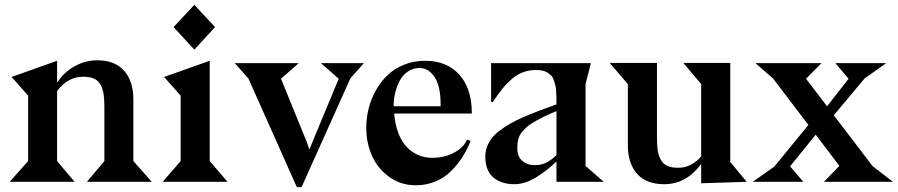

<svg xmlns="http://www.w3.org/2000/svg" viewBox="-20 -751 3708 793"><path d="M606.9 0H338.9L411.1 -85.9V-308.1Q411.1 -340.3 408.2 -360.8Q405.3 -381.3 396.2 -399.4Q387.2 -417.5 369.4 -425.8Q351.6 -434.1 323.2 -434.1Q260.3 -434.1 215.8 -375V-85.9L288.1 0H20L96.2 -85.9V-356L27.8 -433.1L215.8 -500V-409.2Q244.6 -454.1 289.3 -478Q334 -502 380.9 -502Q455.1 -502 492.9 -458.5Q530.8 -415 530.8 -341.8V-85.9Z M696.8 -639.2 782.7 -731 868.2 -639.2 782.7 -545.9ZM657.7 -433.1 846.2 -500V-85.9L919.9 0H651.9L726.1 -85.9V-356Z M1305.7 -490.2H1482.9L1426.8 -426.8L1225.6 22H1206.1L1005.9 -426.8L949.7 -490.2H1213.9L1140.6 -425.8L1245.6 -168L1257.8 -133.8L1378.9 -425.8Z M1606 -312H1799.8V-320.8Q1799.8 -395.5 1774.7 -432.9Q1749.5 -470.2 1712.9 -470.2Q1686 -470.2 1664.3 -455.3Q1642.6 -440.4 1630.6 -417Q1618.7 -393.6 1612.3 -368.2Q1606 -342.8 1606 -318.8ZM1929.7 -283.2H1928.7V-282.2H1607.9Q1611.8 -235.4 1626 -199.5Q1640.1 -163.6 1661.6 -142.1Q1683.1 -120.6 1709.2 -109.9Q1735.4 -99.1 1765.6 -99.1Q1815.9 -99.1 1856.4 -121.1Q1897 -143.1 1908.7 -174.8L1923.8 -168.9Q1909.2 -132.3 1889.4 -101.6Q1869.6 -70.8 1842.3 -43.7Q1814.9 -16.6 1777.8 -1.2Q1740.7 14.2 1697.8 14.2Q1634.8 14.2 1587.2 -20.5Q1539.6 -55.2 1516.1 -108.4Q1492.7 -161.6 1492.7 -223.1Q1492.7 -262.7 1502.2 -301.5Q1511.7 -340.3 1531.5 -376.2Q1551.3 -412.1 1579.6 -439.7Q1607.9 -467.3 1648.2 -483.6Q1688.5 -500 1735.8 -500Q1825.2 -500 1876.7 -443.1Q1928.2 -386.2 1928.7 -285.2Z M2278.3 -110.8V-292Q2245.6 -278.8 2220 -265.9Q2194.3 -252.9 2177.5 -242.4Q2160.6 -231.9 2148.9 -220Q2137.2 -208 2130.9 -199.2Q2124.5 -190.4 2121.3 -178.5Q2118.2 -166.5 2117.4 -158.7Q2116.7 -150.9 2116.7 -138.2Q2116.7 -104 2137.5 -86.4Q2158.2 -68.8 2191.4 -68.8Q2237.8 -68.8 2278.3 -110.8ZM2473.6 0H2278.3V-84Q2240.2 -46.9 2194.3 -18.6Q2148.4 9.8 2104.5 9.8Q2049.8 9.8 2017.1 -18.6Q1984.4 -46.9 1984.4 -105Q1984.4 -126.5 1991.9 -146Q1999.5 -165.5 2012 -181.4Q2024.4 -197.3 2045.9 -213.1Q2067.4 -229 2089.6 -241.7Q2111.8 -254.4 2144.8 -268.6Q2177.7 -282.7 2207.3 -293.9Q2236.8 -305.2 2278.3 -319.8Q2278.3 -338.4 2278.1 -349.1Q2277.8 -359.9 2276.9 -375.5Q2275.9 -391.1 2273.4 -400.1Q2271 -409.2 2267.1 -420.7Q2263.2 -432.1 2256.8 -438.5Q2250.5 -444.8 2241.9 -450.7Q2233.4 -456.5 2221.4 -459.2Q2209.5 -461.9 2194.3 -461.9Q2165.5 -461.9 2140.4 -452.6Q2115.2 -443.4 2093.3 -424.1Q2071.3 -404.8 2054.2 -383.5Q2037.1 -362.3 2015.6 -330.1H2008.3V-490.2H2420.4L2398.4 -403.8V-64.9H2399.4Z M2693.4 -491.2V-184.1Q2693.4 -151.9 2696.3 -131.3Q2699.2 -110.8 2708.3 -92.8Q2717.3 -74.7 2735.1 -66.4Q2752.9 -58.1 2781.2 -58.1Q2835.4 -58.1 2876 -105V-403.8L2802.2 -491.2H2996.1V-82L3064 0L2876 5.9V-74.2Q2814.9 9.8 2723.1 9.8Q2648.9 9.8 2611.1 -33.4Q2573.2 -76.7 2573.2 -149.9V-403.8L2498 -491.2Z M3668 0H3382.8L3446.8 -65.9L3349.1 -194.8L3243.2 -64L3297.9 0H3088.9L3178.2 -63L3318.8 -234.9L3172.9 -426.8L3100.1 -490.2H3373L3309.1 -425.8L3396 -312L3484.9 -425.8L3430.2 -490.2H3640.1L3550.8 -426.8L3423.8 -274.9L3584 -64.9Z"/></svg>

Font: Bluu Next
Style: Bold
Weight: 700
Designer: Jean-Baptiste Morizot, Igor Stepanchenko (Cyrillic)
Foundry: Igor Stepanchenko
Version: Version 1.005